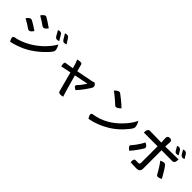

<svg xmlns="http://www.w3.org/2000/svg" viewBox="244 -2122 3512 3512"><g transform="rotate(45 2000.0 -365.5)"><path d="M654 -727Q722 -756 752 -705L814 -600Q744 -570 714 -622L654 -727ZM787 -775Q856 -804 887 -754L951 -652Q881 -621 850 -672L787 -775ZM235 -686Q292 -773 338 -745Q391 -717 514 -630Q454 -544 404 -579Q346 -622 235 -686ZM185 43Q126 -60 189 -72Q317 -93 464 -174Q588 -245 687 -341Q786 -438 847 -545Q908 -439 874 -392Q840 -337 739 -244Q638 -151 517 -80Q444 -38 350 -4Q257 30 185 43ZM83 -460Q139 -546 194 -515Q264 -479 363 -409Q305 -320 255 -354Q199 -397 83 -460Z M1460 -360Q1559 0 1584 69Q1476 96 1465 39Q1470 51 1454 -4Q1438 -60 1364 -340Q1279 -323 1167 -299Q1143 -395 1177 -399Q1183 -398 1341 -426Q1332 -457 1316 -513L1285 -596Q1392 -622 1400 -582Q1400 -575 1437 -444Q1737 -502 1762 -507L1808 -522Q1872 -477 1847 -431Q1840 -412 1775 -320Q1710 -229 1658 -176Q1571 -220 1611 -259Q1613 -258 1661 -315L1719 -397Q1732 -415 1728 -414Q1720 -412 1460 -360Z M2160 -667Q2233 -745 2275 -715Q2288 -708 2368 -643Q2449 -578 2489 -536Q2410 -455 2373 -490Q2367 -499 2289 -565Q2212 -632 2160 -667ZM2197 27Q2130 -76 2194 -87Q2500 -132 2730 -389Q2822 -491 2870 -593Q2931 -484 2901 -434Q2875 -382 2784 -287Q2693 -192 2580 -122Q2396 -9 2197 27Z M3241 -406Q3330 -363 3304 -316Q3298 -300 3240 -217Q3182 -134 3138 -87Q3052 -146 3089 -184Q3101 -192 3156 -267Q3211 -343 3241 -406ZM3667 -360Q3753 -407 3784 -367Q3833 -310 3925 -145Q3833 -93 3807 -142Q3800 -158 3752 -237Q3704 -316 3667 -360ZM3693 -771Q3758 -798 3788 -747L3836 -666Q3770 -637 3740 -689L3693 -771ZM3817 -800Q3881 -827 3912 -776L3961 -695Q3896 -667 3866 -718L3817 -800ZM3499 -779Q3557 -779 3555 -721L3549 -608L3889 -614Q3889 -510 3829 -510L3549 -512V-36Q3549 49 3458 49Q3367 49 3304 42Q3295 -57 3355 -48Q3354 -46 3409 -46Q3446 -46 3447 -83V-512H3090Q3090 -614 3150 -613L3447 -608L3441 -719Q3439 -779 3499 -779Z"/></g></svg>

Font: Swei Half Moon CJK TC
Style: Medium
Weight: 500
Version: Version 2.125